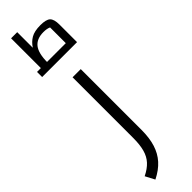

<svg xmlns="http://www.w3.org/2000/svg" viewBox="-379 -836 1062 1062"><g transform="rotate(-45 152.5 -304.5)"><path d="M58 254 29 199Q68 180 91 155Q114 130 124 93.5Q134 57 134 6V-470H198V6Q198 68 183.5 114.5Q169 161 138.5 195Q108 229 58 254ZM46 -626V-863H94V-741Q112 -769 138.5 -784.5Q165 -800 212 -800Q257 -800 273 -784.5Q289 -769 289 -728V-626H241V-753Q233 -757 221.5 -759Q210 -761 197 -761Q144 -761 119 -729Q94 -697 94 -626ZM16 -590V-630H289V-590Z"/></g></svg>

Font: Changa Light
Style: Regular
Weight: 300
Designer: Eduardo Rodriguez Tunni
Foundry: Eduardo Rodriguez Tunni
Version: Version 3.002; ttfautohint (v1.8.2)